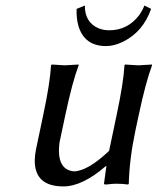

<svg xmlns="http://www.w3.org/2000/svg" viewBox="-20 -666 571 696"><path d="M287.6 -646Q287.1 -585.9 335.9 -564Q354.5 -556.2 376 -556.2Q442.4 -556.2 483.9 -610.4Q496.1 -627 503.4 -646L527.8 -633.8Q499 -551.3 426.8 -515.1Q394.5 -499 364.3 -499Q286.1 -499 264.2 -572.3Q256.3 -600.1 257.8 -633.8ZM363.8 -64Q278.3 9.8 210 9.8Q105 9.8 106 -85.4Q106.4 -105 110.8 -126L136.7 -249Q161.6 -366.2 165 -429.2L168 -432.1Q169.9 -432.1 215.3 -429.2L264.6 -432.1L265.1 -429.2Q242.2 -368.7 216.8 -249L195.8 -149.9Q183.1 -51.3 247.6 -44.9Q297.4 -45.4 375.5 -119.1L402.8 -249Q427.7 -366.2 431.2 -429.2L433.6 -432.1Q435.5 -432.1 481 -429.2L530.8 -432.1L531.2 -429.2Q508.3 -368.7 482.9 -249L470.7 -191.9Q449.2 -90.3 446.8 0L444.3 2.9Q425.3 0 400.4 0Q388.2 0 365.2 2.9Q356.4 2.9 356.9 0L365.7 -64Z"/></svg>

Font: Linux Biolinum Capitals O
Style: Italic Samll Caps
Weight: 400
Italic angle: -12°
Designer: Philipp H. Poll
Foundry: Philipp H. Poll
Version: Version 0.6.2